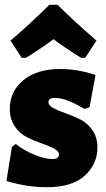

<svg xmlns="http://www.w3.org/2000/svg" viewBox="-20 -772 442 804"><path d="M71 -530 24 -602Q93 -660 187 -752H221Q291 -682 384 -602L337 -530H319Q243 -578 204 -608Q165 -578 89 -530ZM232 -483Q305 -483 380 -458L355 -323L333 -316Q258 -362 209 -362Q183 -362 183 -344Q183 -330 204 -319Q225 -308 255.5 -297.5Q286 -287 316 -272Q346 -257 367 -227Q388 -197 388 -154Q388 -85 335 -36.5Q282 12 175 12Q93 12 7 -14L30 -157L46 -169Q83 -140 126.5 -123Q170 -106 199 -106Q227 -106 227 -125Q227 -139 206 -150Q185 -161 154.5 -171.5Q124 -182 93.5 -197Q63 -212 42 -242.5Q21 -273 21 -316Q21 -389 77.5 -436Q134 -483 232 -483Z"/></svg>

Font: Alegreya Sans Black
Style: Regular
Weight: 900
Designer: Juan Pablo del Peral
Foundry: Huerta Tipografica
Version: Version 2.007